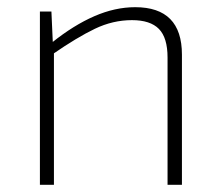

<svg xmlns="http://www.w3.org/2000/svg" viewBox="-20 -514 613 534"><path d="M356 -494Q486 -494 486 -362V0H446V-354Q446 -409 422 -433.5Q398 -458 347 -458Q294 -458 244 -434Q194 -410 126 -363L125 -396Q185 -444 242.5 -469Q300 -494 356 -494ZM123 -482 127 -393 130 -377V0H91V-482Z"/></svg>

Font: Exo 2 ExtraLight
Style: Regular
Weight: 250
Designer: Natanael Gama
Foundry: Natanael Gama
Version: Version 2.010